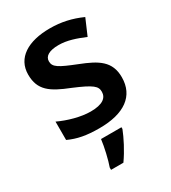

<svg xmlns="http://www.w3.org/2000/svg" viewBox="-188 -650 865 969"><g transform="rotate(-30 245.0 -165.5)"><path d="M450 -157C450 -250 391 -285 294 -323C196 -362 171 -376 171 -410C171 -440 200 -457 254 -457C304 -457 352 -440 402 -419L442 -512C382 -539 324 -552 258 -552C131 -552 47 -501 47 -404C47 -313 99 -278 203 -237C308 -193 326 -176 326 -144C326 -108 297 -85 228 -85C171 -85 101 -105 48 -130V-23C98 0 148 10 224 10C369 10 450 -48 450 -157ZM322 71V61H203C198 104 182 172 169 208V221H241C276 172 306 112 322 71Z"/></g></svg>

Font: Noto Sans Bengali SemiBold
Style: Regular
Weight: 600
Designer: Jelle Bosma - Monotype Design Team
Foundry: Monotype Imaging Inc.
Version: Version 2.003